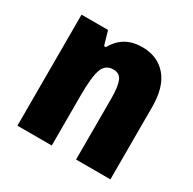

<svg xmlns="http://www.w3.org/2000/svg" viewBox="-130 -695 831 828"><g transform="rotate(30 285.5 -281.5)"><path d="M353 -563Q429 -563 473.5 -511.5Q518 -460 518 -360V0H347V-306Q347 -361 336 -389Q325 -417 293 -417Q253 -417 239.5 -378.5Q226 -340 226 -250V0H55V-553H187L207 -484H216Q259 -563 353 -563Z"/></g></svg>

Font: Noto Sans Gujarati UI Condensed Black
Style: Regular
Weight: 900
Width: 3
Designer: Jelle Bosma - Monotype Design Team, Universal Thirst
Foundry: Monotype Imaging Inc.
Version: Version 2.106; ttfautohint (v1.8.4.7-5d5b)